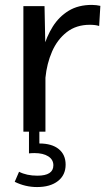

<svg xmlns="http://www.w3.org/2000/svg" viewBox="-20 -535 442 780"><path d="M75 -510V0H164.6V-326.9L160.9 -510ZM382.8 -429.4 387.7 -511.2Q379.9 -512.9 371.1 -514Q362.3 -515.1 353.3 -515.1Q297.9 -515.1 258.8 -491.2Q219.7 -467.3 194.3 -426.8Q168.9 -386.2 155.3 -336.3Q141.6 -286.4 137.2 -234.4L164.6 -219.2Q170.2 -276.6 191.5 -325.6Q212.9 -374.5 251.2 -404.4Q289.6 -434.3 344.7 -434.3Q368.2 -434.3 382.8 -429.4ZM246.6 133.8Q246.6 93.3 218.6 70.6Q190.7 47.9 139.9 47.9V-0.5H97.7V88.1Q103.3 87.4 108.9 87.2Q114.5 86.9 119.9 86.9Q155.3 86.9 176 100.1Q196.8 113.3 196.8 136.5Q196.8 178.7 131.8 178.7Q88.4 178.7 57.4 162.8L39.8 203.6Q82.8 224.9 130.6 224.9Q184.3 224.9 215.5 200.4Q246.6 176 246.6 133.8Z"/></svg>

Font: Estedad-FD-VF Thin
Style: Regular
Weight: 100
Designer: Amin Abedi
Version: Version 5.0